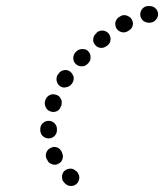

<svg xmlns="http://www.w3.org/2000/svg" viewBox="-20 -588 542 634"><path d="M235 17Q239 13 240 8Q242 3 242 -3Q242 -8 239 -13Q237 -18 233 -22L230 -24Q222 -32 210 -31Q199 -30 191 -22Q188 -18 186 -13Q184 -7 185 -2Q185 3 187 8Q190 13 194 17L196 19Q205 27 216 26Q227 26 235 17ZM151 -46Q156 -44 162 -44Q167 -44 172 -47Q183 -52 186 -62Q190 -73 185 -83Q185 -85 184 -86Q179 -97 169 -101Q158 -105 148 -100Q137 -95 133 -84Q129 -74 134 -63Q135 -62 136 -60Q138 -55 142 -51Q146 -48 151 -46ZM121 -139Q125 -135 130 -133Q135 -131 141 -131Q152 -131 160 -139Q168 -147 168 -158V-162Q168 -173 160 -181Q152 -189 141 -189Q129 -189 121 -181Q113 -173 113 -162V-158Q113 -153 115 -148Q117 -142 121 -139ZM147 -220Q157 -216 168 -221Q178 -226 181 -237L183 -240Q184 -246 184 -251Q184 -257 181 -261Q179 -266 175 -270Q170 -274 165 -275Q154 -279 144 -274Q134 -269 130 -258L129 -255Q126 -244 131 -234Q136 -223 147 -220ZM167 -321Q168 -316 171 -311Q174 -306 179 -303Q188 -297 199 -300Q210 -302 217 -311L219 -314Q222 -319 223 -324Q224 -330 223 -335Q221 -340 218 -345Q215 -349 211 -352Q201 -359 190 -356Q179 -354 173 -344L171 -342Q168 -337 167 -332Q166 -326 167 -321ZM231 -376Q239 -369 250 -369Q262 -369 269 -377L272 -380Q280 -388 279 -400Q279 -411 271 -419Q267 -423 262 -425Q257 -426 251 -426Q246 -426 241 -424Q236 -422 232 -418L229 -415Q222 -407 222 -396Q222 -384 231 -376ZM294 -440Q301 -431 312 -430Q323 -429 332 -436L335 -438Q344 -445 345 -456Q346 -468 339 -477Q332 -485 321 -487Q309 -488 300 -481L298 -478Q289 -471 288 -460Q286 -449 294 -440ZM361 -515Q360 -510 361 -505Q362 -499 364 -495Q370 -485 381 -482Q392 -479 402 -485L405 -487Q415 -492 418 -503Q421 -514 415 -524Q412 -529 408 -532Q403 -535 398 -537Q393 -538 387 -538Q382 -537 377 -534L374 -532Q369 -530 366 -525Q363 -521 361 -515ZM443 -539Q444 -528 452 -520Q461 -513 472 -513Q473 -513 474 -513Q486 -513 494 -522Q502 -530 502 -541Q502 -552 494 -560Q486 -568 474 -568Q472 -568 469 -568Q458 -568 450 -559Q443 -551 443 -539Z"/></svg>

Font: FRB American Cursive Guidelines Dotted Ultra
Style: Bold Italic
Weight: 1000
Italic angle: -25°
Version: Version 2.0;Modular Font Editor K font №1